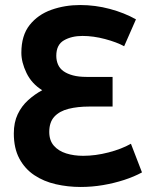

<svg xmlns="http://www.w3.org/2000/svg" viewBox="-20 -729 600 764"><path d="M301 15Q250 15 202 4Q154 -7 116.5 -32Q79 -57 57 -98Q35 -139 35 -198Q35 -242 50.5 -274.5Q66 -307 92 -330.5Q118 -354 148 -370Q106 -396 85.5 -438.5Q65 -481 65 -519Q65 -588 98 -629.5Q131 -671 184.5 -690Q238 -709 299 -709Q359 -709 417 -693.5Q475 -678 521 -652L474 -545Q445 -561 398.5 -573.5Q352 -586 308 -586Q265 -586 234.5 -568.5Q204 -551 204 -507Q204 -488 211 -472Q218 -456 233 -445.5Q248 -435 270.5 -429Q293 -423 324 -423H428V-305H335Q289 -305 253 -296Q217 -287 196.5 -265Q176 -243 176 -204Q176 -170 194.5 -149Q213 -128 243.5 -118.5Q274 -109 311 -109Q360 -109 412 -122.5Q464 -136 501 -157L545 -43Q514 -26 474 -13Q434 0 390 7.5Q346 15 301 15Z"/></svg>

Font: Ubuntu Sans Mono
Style: Regular
Weight: 400
Monospace: yes
Designer: Dalton Maag Ltd
Foundry: Dalton Maag Ltd
Version: Version 1.006